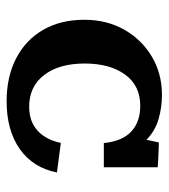

<svg xmlns="http://www.w3.org/2000/svg" viewBox="15 -505 504 574"><g transform="rotate(90 267.0 -218.0)"><path d="M282.7 14.2Q209 14.2 154.1 -14.4Q99.1 -43 69.1 -95.2Q39.1 -147.5 39.1 -217.8Q39.1 -285.2 68.8 -337.6Q98.6 -390.1 149.7 -420.2Q200.7 -450.2 263.7 -450.2Q301.3 -450.2 336.4 -439.9Q371.6 -429.7 397.9 -403.8L405.8 -440.9Q415 -440.9 428.7 -440.2Q442.4 -439.5 456.5 -439Q470.7 -438.5 480 -437.5V-276.4H407.7Q402.3 -331.5 373.3 -358.4Q344.2 -385.3 296.4 -385.3Q235.8 -385.3 202.9 -339.8Q169.9 -294.4 169.9 -219.2Q169.9 -142.6 204.3 -97.9Q238.8 -53.2 298.8 -53.2Q342.8 -53.2 370.4 -78.1Q397.9 -103 407.2 -147.9L495.6 -136.2Q481.4 -64.5 425.5 -25.1Q369.6 14.2 282.7 14.2Z"/></g></svg>

Font: Kameron SemiBold
Style: Regular
Weight: 600
Designer: Vernon Adams
Foundry: Vernon Adams
Version: Version 1.100